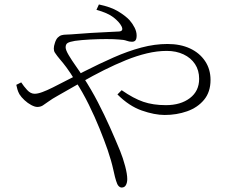

<svg xmlns="http://www.w3.org/2000/svg" viewBox="-20 -792 1040 860"><path d="M525 48Q518 48 511.5 41.5Q505 35 500 18Q496 7 487.5 -32Q479 -71 462 -121Q447 -164 426 -216Q405 -268 378 -323Q351 -378 318 -429Q294 -468 278 -489.5Q262 -511 248 -527Q236 -541 226 -556Q216 -571 226 -600Q231 -616 239 -624Q247 -632 256.5 -634.5Q266 -637 277 -637Q288 -637 298 -638Q345 -642 388 -644.5Q431 -647 464.5 -648.5Q498 -650 514 -651Q535 -653 524 -675Q514 -694 488.5 -714Q463 -734 412 -748L423 -772Q476 -761 508.5 -741.5Q541 -722 560 -702Q574 -686 583 -668Q592 -650 592 -633Q592 -618 587 -611.5Q582 -605 571 -605Q559 -605 547 -609.5Q535 -614 513 -615Q492 -617 456.5 -617Q421 -617 383 -615Q345 -613 316 -609Q292 -605 283 -599.5Q274 -594 274 -580Q274 -568 288 -544.5Q302 -521 320.5 -495Q339 -469 352 -448Q389 -391 418.5 -334Q448 -277 472.5 -222Q497 -167 518 -116Q531 -84 540.5 -48Q550 -12 550 10Q550 26 544 37Q538 48 525 48ZM718 -277Q672 -277 615 -297Q558 -317 506 -369L525 -388Q578 -351 622 -336Q666 -321 723 -321Q789 -321 830.5 -352.5Q872 -384 872 -439Q872 -477 853.5 -505Q835 -533 802 -548.5Q769 -564 727 -564Q684 -564 638 -553Q592 -542 544 -522.5Q496 -503 446 -478Q396 -453 344.5 -423.5Q293 -394 240 -364Q213 -349 197.5 -337.5Q182 -326 171.5 -319.5Q161 -313 147 -313Q136 -313 120 -321.5Q104 -330 89.5 -343.5Q75 -357 67 -370Q61 -381 58 -391.5Q55 -402 53 -412L75 -423Q86 -406 101.5 -389Q117 -372 135 -372Q149 -372 169.5 -379.5Q190 -387 216 -400Q290 -438 358 -472.5Q426 -507 489.5 -535Q553 -563 613 -579Q673 -595 730 -595Q788 -595 831 -575Q874 -555 898.5 -518.5Q923 -482 923 -434Q923 -380 894 -345Q865 -310 818 -293.5Q771 -277 718 -277Z"/></svg>

Font: Noto Serif SC ExtraLight
Style: Regular
Weight: 200
Designer: Ryoko NISHIZUKA 西塚涼子 (kana & ideographs); Frank Grießhammer (Latin, Greek & Cyrillic); Wenlong ZHANG 张文龙 (bopomofo); San
Foundry: Adobe
Version: Version 2.002-H1;hotconv 1.1.0;makeotfexe 2.6.0